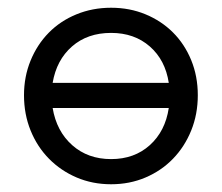

<svg xmlns="http://www.w3.org/2000/svg" viewBox="-20 -468 573 496"><path d="M267 8Q219 8 178 -9.5Q137 -27 106.5 -58Q76 -89 59 -131Q42 -173 42 -222Q42 -270 59 -311.5Q76 -353 106 -383.5Q136 -414 177.5 -431Q219 -448 267 -448Q315 -448 356 -431Q397 -414 427 -384Q457 -354 474 -312.5Q491 -271 491 -222Q491 -173 474 -131Q457 -89 427 -58Q397 -27 356 -9.5Q315 8 267 8ZM267 -57Q327 -57 367 -93Q407 -129 416 -189H116Q126 -129 166.5 -93Q207 -57 267 -57ZM267 -383Q206 -383 166 -348Q126 -313 116 -254H416Q407 -313 367 -348Q327 -383 267 -383Z"/></svg>

Font: Tilda Sans
Style: Regular
Weight: 400
Designer: ParaType Ltd
Foundry: ParaType Ltd
Version: Version 1.009